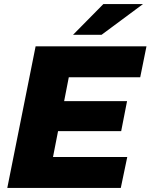

<svg xmlns="http://www.w3.org/2000/svg" viewBox="-20 -929 744 949"><path d="M320 -547 297 -429H608L579 -281H267L242 -153H609L577 0H16L156 -700H704L673 -547ZM491 -909H687L482 -757H341Z"/></svg>

Font: Idrija
Style: Italic
Weight: 800
Italic angle: -11.3°
Designer: Julieta Ulanovsky
Foundry: Julieta Ulanovsky
Version: Version 7.200